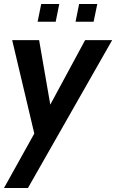

<svg xmlns="http://www.w3.org/2000/svg" viewBox="-26 -700 582 962"><path d="M-6 242 173.5 -80.5 158.5 22.5 35 -499H170L236 -117.5L198 -124L400.5 -499H536L114 242ZM162.5 -591 180.5 -680H271L253 -591ZM352.5 -591 370.5 -680H461.5L443 -591Z"/></svg>

Font: Cabin
Style: Bold Italic
Weight: 700
Width: 4
Italic angle: -10°
Designer: Pablo Impallari
Foundry: Pablo Impallari. http://www.impallari.com Igino Marini. http://www.ikern.com
Version: Version 3.001